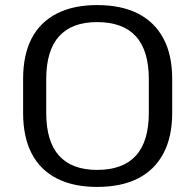

<svg xmlns="http://www.w3.org/2000/svg" viewBox="-20 -728 769 756"><path d="M362 8Q269 8 203.5 -25.5Q138 -59 104.5 -124Q71 -189 71 -283V-417Q71 -512 104.5 -576.5Q138 -641 203.5 -674.5Q269 -708 362 -708Q458 -708 523.5 -674.5Q589 -641 623.5 -576.5Q658 -512 658 -417V-283Q658 -189 623.5 -124Q589 -59 523.5 -25.5Q458 8 362 8ZM362 -59Q464 -59 515 -115Q566 -171 566 -284V-416Q566 -529 515 -585Q464 -641 362 -641Q263 -641 212.5 -585Q162 -529 162 -416V-284Q162 -171 212.5 -115Q263 -59 362 -59Z"/></svg>

Font: Pathway Extreme 72pt Medium
Style: Regular
Weight: 500
Designer: Eduardo Rodriguez Tunni
Foundry: Eduardo Rodriguez Tunni
Version: Version 1.001;gftools[0.9.26]